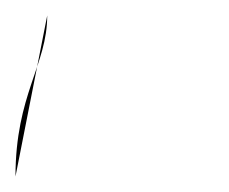

<svg xmlns="http://www.w3.org/2000/svg" viewBox="-20 -228 296 248"><path d="M0 0C0 -106 41 -144 41 -208Z"/></svg>

Font: MewTooHand
Style: BdCond
Weight: 400
Designer: Mew Too, Robert Jablonski
Version: Version 0.77